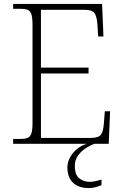

<svg xmlns="http://www.w3.org/2000/svg" viewBox="-20 -734 633 980"><path d="M47 0V-25H84Q108 -25 121.5 -30.5Q135 -36 140.5 -54Q146 -72 146 -108V-605Q146 -642 140.5 -660Q135 -678 122 -683.5Q109 -689 84 -689H47V-714H501L508 -548H481L477 -612Q474 -651 462 -667.5Q450 -684 410 -684H189V-389H432V-359H189V-30H442Q483 -30 495 -46.5Q507 -63 510 -102L515 -166H542L535 0ZM434 226Q381 226 352.5 198.5Q324 171 324 121Q324 93 338.5 67.5Q353 42 375.5 24.5Q398 7 423 0H462Q444 6 420.5 20.5Q397 35 379.5 58Q362 81 362 113Q362 159 385 176.5Q408 194 437 194Q452 194 465 191Q478 188 498 183V211Q482 218 465.5 222Q449 226 434 226Z"/></svg>

Font: Noto Serif ExtraLight
Style: Regular
Weight: 200
Designer: Monotype Design Team
Foundry: Monotype Imaging Inc.
Version: Version 2.015; ttfautohint (v1.8.4.7-5d5b)